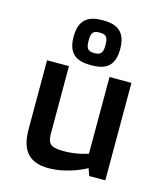

<svg xmlns="http://www.w3.org/2000/svg" viewBox="-118 -876 844 980"><g transform="rotate(15 304.0 -385.5)"><path d="M81.1 -150.9C81.1 -37.1 128.9 15.1 230 15.1C336.9 15.1 428.2 -38.1 428.2 -38.1L441.9 0H526.9V-515.1H411.1V-109.9C411.1 -109.9 357.9 -88.9 280.8 -88.9C207 -88.9 196.8 -109.9 196.8 -164.1V-515.1H81.1ZM303.7 -548.8C376 -548.8 426.8 -570.8 426.8 -667C426.8 -764.2 373 -786.1 303.7 -786.1C234.9 -786.1 180.7 -764.2 180.7 -667C180.7 -570.8 232.9 -548.8 303.7 -548.8ZM303.7 -612.8C271 -612.8 259.8 -625 259.8 -667C259.8 -710 271 -721.2 303.7 -721.2C337.9 -721.2 349.1 -710 349.1 -667C349.1 -625 337.9 -612.8 303.7 -612.8Z"/></g></svg>

Font: Doppio One
Style: Regular
Weight: 400
Designer: Szymon Celej
Foundry: Sorkin Type Co
Version: Version 1.002